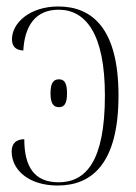

<svg xmlns="http://www.w3.org/2000/svg" viewBox="-20 -563 420 593"><path d="M158 10C264 10 346 -58 346 -268C346 -476 264 -543 160 -543C72 -543 17 -492 17 -442C17 -419 29 -408 52 -407C56 -481 88 -533 161 -533C244 -533 304 -460 304 -268C304 -63 244 0 161 0C86 0 55 -48 55 -133C30 -133 16 -120 16 -95C16 -38 69 10 158 10ZM162 -232C178 -232 187 -242 187 -275C187 -308 178 -318 162 -318C146 -318 136 -308 136 -275C136 -242 146 -232 162 -232Z"/></svg>

Font: Noto Serif Display SemiCondensed ExtraLight
Style: Regular
Weight: 200
Width: 4
Designer: Monotype Design Team
Foundry: Monotype Imaging Inc.
Version: Version 2.009